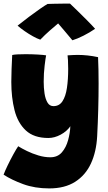

<svg xmlns="http://www.w3.org/2000/svg" viewBox="-44 -787 604 1070"><path d="M230.5 263Q150 263 85.2 239.2Q20.5 215.5 -24 186.5Q-16.5 166 -1 134Q14.5 102 31 72Q47.5 42 57.5 28Q77.5 40.5 106.8 54.8Q136 69 169.8 79.2Q203.5 89.5 236.5 89.5Q277 89.5 300.8 62Q324.5 34.5 335.5 -5.8Q346.5 -46 348 -83.5Q328.5 -55 294 -36.5Q259.5 -18 225.5 -18Q145 -18 100 -60Q55 -102 37 -172.8Q19 -243.5 19 -330.5Q19 -364.5 20.5 -402Q22 -439.5 24 -480.5Q34 -483 54.2 -484Q74.5 -485 98.5 -485Q133.5 -485 167.2 -483Q201 -481 213 -478.5Q210 -464.5 204.8 -421.8Q199.5 -379 199.5 -331.5Q199.5 -297 204.2 -266Q209 -235 220.8 -215.2Q232.5 -195.5 254 -195.5Q286.5 -195.5 304.2 -222.8Q322 -250 329 -297Q336 -344 336 -403Q336 -434 334.8 -451.8Q333.5 -469.5 332.5 -478.5Q347 -479.5 360.8 -480.2Q374.5 -481 388 -481Q444.5 -481 502.5 -468.5Q505.5 -402.5 505.5 -320Q505.5 -253 503.5 -178.8Q501.5 -104.5 497.5 -28Q493 58.5 462.8 124Q432.5 189.5 374.8 226.2Q317 263 230.5 263ZM346 -767Q365 -749 390.8 -723.8Q416.5 -698.5 442.2 -672.8Q468 -647 486 -626.5Q455 -605 420.5 -587.8Q386 -570.5 359.5 -562.5Q337 -590 314.2 -616.5Q291.5 -643 280 -656.5Q263.5 -643 234.8 -617.8Q206 -592.5 180.5 -566Q163.5 -571.5 140 -584.5Q116.5 -597.5 93.5 -613.5Q70.5 -629.5 54 -644Q84.5 -668.5 117.5 -693.2Q150.5 -718 178.2 -737.2Q206 -756.5 221 -765Q231.5 -765.5 256.5 -766Q281.5 -766.5 307.5 -766.8Q333.5 -767 346 -767Z"/></svg>

Font: Grandstander Black
Style: Regular
Weight: 900
Designer: Tyler Finck
Foundry: Etcetera Type Co
Version: Version 1.200; ttfautohint (v1.8.3)